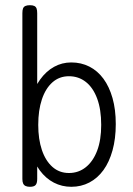

<svg xmlns="http://www.w3.org/2000/svg" viewBox="-20 -707 512 738"><path d="M254 11Q218 11 187 -5Q156 -21 133 -52Q110 -83 97.5 -127Q85 -171 85 -227Q85 -281 98 -325Q111 -369 134 -401Q157 -433 187.5 -450Q218 -467 254 -467Q292 -467 323.5 -451Q355 -435 377.5 -404.5Q400 -374 412.5 -330Q425 -286 425 -230Q425 -174 412.5 -129Q400 -84 377.5 -53Q355 -22 323.5 -5.5Q292 11 254 11ZM245 -42Q282 -42 310 -64.5Q338 -87 353.5 -128Q369 -169 369 -227Q369 -286 353.5 -328Q338 -370 310 -392Q282 -414 245 -414Q208 -414 181.5 -390.5Q155 -367 141 -325Q127 -283 127 -227Q127 -172 141 -130.5Q155 -89 181.5 -65.5Q208 -42 245 -42ZM95 11Q85 11 78.5 8Q72 5 69 -1.5Q66 -8 66 -19V-656Q66 -668 68.5 -674.5Q71 -681 77.5 -684Q84 -687 95 -687Q106 -687 112 -684Q118 -681 120.5 -674.5Q123 -668 123 -656V-19Q123 -3 117 4Q111 11 95 11Z"/></svg>

Font: Fredoka SemiCondensed Light
Style: Regular
Weight: 300
Width: 4
Designer: Ben Nathan
Foundry: Milena B. Brandão, Ben Nathan
Version: Version 2.001